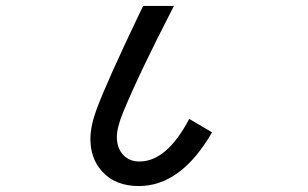

<svg xmlns="http://www.w3.org/2000/svg" viewBox="-20 -585 1040 649"><path d="M696.8 -137.7Q591.8 43.9 449.2 43.9Q369.6 43.9 324.7 -5.9Q285.6 -49.8 285.6 -115.2Q285.6 -159.2 307.1 -217.3Q342.3 -311 447.8 -531.7L463.9 -564.9H567.9Q452.6 -341.8 396 -205.1Q375 -153.3 375 -122.6Q375 -87.4 393.1 -65.4Q414.1 -39.1 451.2 -39.1Q543.9 -39.1 619.6 -183.1Z"/></svg>

Font: BIZ UDGothic
Style: Regular
Weight: 400
Monospace: yes
Designer: TypeBank Co., Ltd.
Foundry: Morisawa Inc.
Version: Version 1.05